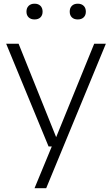

<svg xmlns="http://www.w3.org/2000/svg" viewBox="-20 -772 590 1012"><path d="M236 0 12.5 -541.5H78L276 -49L476.5 -541.5H538L223.5 220H162L253 0ZM390 -669.5Q370 -669.5 358.8 -680.5Q347.5 -691.5 347.5 -710.5Q347.5 -730 358.8 -741.2Q370 -752.5 390 -752.5Q409.5 -752.5 421 -741.2Q432.5 -730 432.5 -710.5Q432.5 -691.5 421 -680.5Q409.5 -669.5 390 -669.5ZM162 -669.5Q142.5 -669.5 131 -680.5Q119.5 -691.5 119.5 -710.5Q119.5 -730 131 -741.2Q142.5 -752.5 162 -752.5Q182 -752.5 193.2 -741.2Q204.5 -730 204.5 -710.5Q204.5 -691.5 193.2 -680.5Q182 -669.5 162 -669.5Z"/></svg>

Font: Encode Sans SmExp Lt
Style: Regular
Weight: 300
Width: 6
Designer: Multiple Designers
Foundry: Impallari Type
Version: Version 3.002; ttfautohint (v1.8.3) -l 8 -r 50 -G 200 -x 14 